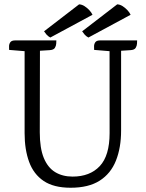

<svg xmlns="http://www.w3.org/2000/svg" viewBox="-20 -867 686 902"><path d="M449.8 -677.1H624.2Q624.2 -672.1 623.6 -661.7Q623 -651.4 617.3 -642Q611.6 -632.6 592.9 -631.4L548.9 -628.6V-253.7Q548.9 -172.9 524.6 -112.2Q500.4 -51.4 448.2 -18.2Q396 15 311.8 15Q232.5 15 185.2 -16.8Q137.9 -48.7 116.8 -106.5Q95.6 -164.3 95.6 -241.2V-626.6L22.8 -632.6Q22.8 -637.6 22.6 -648.5Q22.3 -659.4 28.2 -668.2Q34.2 -677.1 50.5 -677.1H244.7Q244.7 -672.1 244.1 -661.7Q243.5 -651.4 237.7 -642Q232 -632.6 213.3 -631.4L167.7 -628.6L166.9 -245Q166.9 -170.8 185.7 -125.1Q204.6 -79.4 239.1 -58.4Q273.7 -37.4 321.1 -37.4Q402.3 -37.4 448.6 -86.5Q494.9 -135.7 494.9 -241.7L494.7 -626.6L422.2 -632.6Q422.2 -637.6 421.9 -648.5Q421.6 -659.4 427.5 -668.2Q433.5 -677.1 449.8 -677.1ZM593.6 -797.6 395.3 -690.7Q384.4 -696.6 377.7 -704.4Q370.9 -712.3 365.9 -719.9L530.6 -846.6Q543.6 -846 555.9 -838.2Q568.1 -830.5 578.4 -819.5Q588.6 -808.6 593.6 -797.6ZM414.6 -797.6 216.3 -690.7Q205.4 -696.6 198.7 -704.4Q191.9 -712.3 186.9 -719.9L351.6 -846.6Q364.6 -846 376.9 -838.2Q389.1 -830.5 399.4 -819.5Q409.6 -808.6 414.6 -797.6Z"/></svg>

Font: Karma Variable Light
Style: Regular
Weight: 300
Designer: Joana Correia
Foundry: Indian Type Foundry
Version: Version 3.000